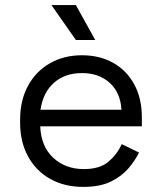

<svg xmlns="http://www.w3.org/2000/svg" viewBox="-20 -720 632 754"><path d="M307 14Q233 14 177 -17.5Q121 -49 90 -106Q59 -163 59 -238V-250Q59 -326 90 -383Q121 -440 176 -471.5Q231 -503 302 -503Q371 -503 424 -473.5Q477 -444 507 -389Q537 -334 537 -260V-224H138Q141 -145 189 -100.5Q237 -56 309 -56Q372 -56 406 -85Q440 -114 458 -154L526 -121Q511 -90 484.5 -59Q458 -28 415.5 -7Q373 14 307 14ZM139 -289H457Q453 -357 410.5 -395Q368 -433 302 -433Q235 -433 192 -395Q149 -357 139 -289ZM278 -563 182 -700H278L354 -563Z"/></svg>

Font: Space Grotesk Light
Style: Regular
Weight: 400
Version: Version 2.000